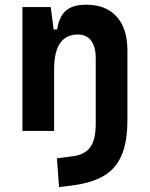

<svg xmlns="http://www.w3.org/2000/svg" viewBox="-20 -547 626 802"><path d="M226.6 234.4 217.8 114.3 285.2 105.5Q335 98.6 357.4 67.4Q379.9 36.1 379.9 -30.3V-304.2Q379.9 -351.6 360.6 -377.2Q341.3 -402.8 305.7 -402.8Q206.1 -402.8 206.1 -258.3V0H73.7V-517.6H191.9L204.1 -423.8H218.8Q226.1 -476.1 254.4 -501.7Q282.7 -527.3 340.3 -527.3Q422.4 -527.3 467.3 -477.5Q512.2 -427.7 512.2 -336.9V-45.9Q512.2 46.4 487.3 103.3Q462.4 160.2 410.2 189.5Q357.9 218.8 275.4 228.5Z"/></svg>

Font: CaskaydiaMono NF
Style: Bold
Weight: 700
Designer: Aaron Bell
Foundry: Saja Typeworks
Version: Version 2111.001; ttfautohint (v1.8.4);Nerd Fonts 3.1.1